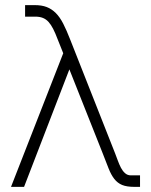

<svg xmlns="http://www.w3.org/2000/svg" viewBox="-20 -730 590 750"><path d="M506 0Q475 0 457 -7.5Q439 -15 426.5 -31Q414 -47 404 -72.5Q394 -98 380 -134L251 -459L74 0H23L227 -522L205 -577Q196 -601 187.5 -617.5Q179 -634 169.5 -644.5Q160 -655 147.5 -660Q135 -665 118 -665H78V-710H116Q143 -710 162.5 -702.5Q182 -695 198 -679Q214 -663 227 -637.5Q240 -612 254 -576L430 -130Q435 -117 440.5 -102Q446 -87 452.5 -74.5Q459 -62 468.5 -53.5Q478 -45 491 -45H527V0Z"/></svg>

Font: Geist ExtLt
Style: Regular
Weight: 400
Designer: Basement.studio, Andrés Briganti, Mateo Zaragoza
Foundry: Basement.studio, Vercel, Andrés Briganti, Guido Ferreyra, Mateo Zaragoza
Version: Version 1.401